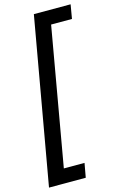

<svg xmlns="http://www.w3.org/2000/svg" viewBox="-143 -869 675 1085"><g transform="rotate(-15 194.0 -326.5)"><path d="M2 158 173 -811H388L374 -729H252L111 75H232L217 158Z"/></g></svg>

Font: DM Sans 10pt Medium
Style: Italic
Weight: 500
Italic angle: -10°
Version: Version 4.004;gftools[0.9.30]